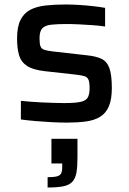

<svg xmlns="http://www.w3.org/2000/svg" viewBox="-20 -538 575 855"><path d="M277 8Q246 8 209 6Q172 4 137 1Q102 -2 73 -6V-89Q93 -87 116.5 -85Q140 -83 165.5 -82Q191 -81 216 -80Q241 -79 265 -79Q318 -79 341.5 -85Q365 -91 372 -106Q379 -121 379 -145Q379 -171 374 -183Q369 -195 355.5 -199Q342 -203 315 -206L180 -221Q126 -227 99.5 -245Q73 -263 64.5 -293.5Q56 -324 56 -366Q56 -419 71.5 -449.5Q87 -480 115 -494.5Q143 -509 182.5 -513.5Q222 -518 271 -518Q300 -518 332.5 -516Q365 -514 395.5 -510.5Q426 -507 448 -503V-420Q421 -424 391.5 -426Q362 -428 332.5 -429.5Q303 -431 276 -431Q235 -431 208 -428Q181 -425 168.5 -412Q156 -399 156 -367Q156 -344 160 -332.5Q164 -321 176.5 -316.5Q189 -312 215 -309L365 -292Q406 -288 431 -276.5Q456 -265 467 -235Q478 -205 478 -146Q478 -96 465 -65Q452 -34 426 -18Q400 -2 362.5 3Q325 8 277 8ZM192 297V251Q219 251 233 247.5Q247 244 252 234.5Q257 225 257 207V190H209V80H325V162Q325 204 320.5 230Q316 256 302.5 271Q289 286 262.5 291.5Q236 297 192 297Z"/></svg>

Font: Saira SemiExpanded Medium
Style: Regular
Weight: 500
Width: 6
Designer: Hector Gatti with collaboration of the Omnibus-Type team
Foundry: Omnibus-Type
Version: Version 1.101